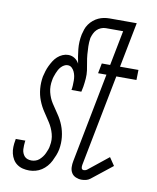

<svg xmlns="http://www.w3.org/2000/svg" viewBox="-84 -805 719 882"><g transform="rotate(10 275.0 -364.0)"><path d="M113 12Q97 12 82.5 8.5Q68 5 56 -3.5Q44 -12 36.5 -24.5Q29 -37 25.5 -51.5Q22 -66 22.5 -82Q23 -98 26 -113L27 -120H72L71 -116Q70 -107 69.5 -97.5Q69 -88 69.5 -79Q70 -70 73.5 -61.5Q77 -53 82.5 -47Q88 -41 96.5 -38Q105 -35 115 -35Q124 -35 133.5 -38Q143 -41 150.5 -47.5Q158 -54 164.5 -62.5Q171 -71 175 -80Q179 -89 182.5 -98Q186 -107 187 -116Q193 -145 185.5 -172Q178 -199 163.5 -221.5Q149 -244 134.5 -265.5Q120 -287 110 -312.5Q100 -338 97.5 -366.5Q95 -395 100 -424Q103 -437 107 -450Q111 -463 117 -475.5Q123 -488 130.5 -500Q138 -512 148.5 -521.5Q159 -531 172 -536.5Q185 -542 198 -542Q215 -542 228.5 -533Q242 -524 249 -510Q242 -542 238.5 -576Q235 -610 242 -645Q245 -657 249 -669.5Q253 -682 261.5 -694Q270 -706 281 -715Q292 -724 304 -729.5Q316 -735 329 -737.5Q342 -740 355 -740H459L450 -693H346Q335 -693 324 -688.5Q313 -684 305 -676Q297 -668 292 -657.5Q287 -647 284 -636Q281 -616 281.5 -597Q282 -578 283.5 -559.5Q285 -541 288.5 -523Q292 -505 294.5 -486.5Q297 -468 295.5 -448.5Q294 -429 291 -410L286 -386H240Q242 -397 242.5 -408Q243 -419 243 -430Q243 -441 241 -451.5Q239 -462 234.5 -471.5Q230 -481 222.5 -488Q215 -495 203 -495Q195 -495 187 -490.5Q179 -486 173 -479.5Q167 -473 162.5 -465Q158 -457 155 -449Q152 -441 149 -432.5Q146 -424 145 -416Q139 -386 145.5 -359Q152 -332 166.5 -309.5Q181 -287 196 -265.5Q211 -244 221 -218.5Q231 -193 234 -165Q237 -137 232 -108Q229 -93 223.5 -79Q218 -65 211 -51Q204 -37 193.5 -25Q183 -13 170 -4.5Q157 4 142 8Q127 12 113 12ZM357 12Q343 12 330 6.5Q317 1 310 -10.5Q303 -22 302.5 -37Q302 -52 305 -66L386 -483H347L356 -530H395L436 -740H482L441 -530H527L526 -483H432L349 -57Q348 -53 348 -49.5Q348 -46 348.5 -42Q349 -38 352 -35.5Q355 -33 359 -33Q362 -33 366 -34Q370 -35 373 -37L468 -113L493 -76L397 0Q388 7 377.5 9.5Q367 12 357 12Z"/></g></svg>

Font: Lode Dark Term
Style: Italic
Weight: 400
Italic angle: -11°
Monospace: yes
Designer: Belleve Invis
Foundry: Belleve Invis
Version: Version 29.2.0